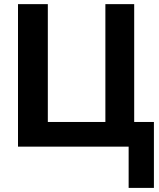

<svg xmlns="http://www.w3.org/2000/svg" viewBox="-20 -708 770 927"><path d="M601.1 199.2V0H66.9V-688H210.9V-119.1H488.8V-688H627.9V-119.1H723.1V199.2Z"/></svg>

Font: Arial
Style: Bold
Weight: 700
Designer: Steve Matteson
Foundry: Ascender Corporation
Version: Version 2.00.3